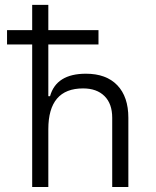

<svg xmlns="http://www.w3.org/2000/svg" viewBox="-20 -752 626 772"><path d="M431.2 0V-278.3Q431.2 -335 400.1 -365.7Q369.1 -396.5 314 -396.5Q174.3 -396.5 174.3 -232.4V0H109.4V-573.2H8.3V-630.9H109.4V-732.4H174.3V-630.9H376V-573.2H174.3V-365.2H181.2Q206.5 -455.6 325.7 -455.6Q407.2 -455.6 451.7 -409.2Q496.1 -362.8 496.1 -278.3V0Z"/></svg>

Font: Cascadia Code NF Light
Style: Regular
Weight: 300
Monospace: yes
Designer: Aaron Bell
Foundry: Saja Typeworks
Version: Version 2404.023; ttfautohint (v1.8.4)